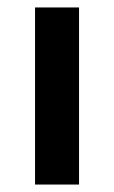

<svg xmlns="http://www.w3.org/2000/svg" viewBox="-20 -495 306 515"><path d="M74 0V-475H192V0Z"/></svg>

Font: Mukta Malar SemiBold
Style: Regular
Weight: 600
Designer: Aadarsh Rajan, Girish Dalvi, Yashodeep Gholap
Foundry: Ek Type
Version: Version 2.538;PS 1.000;hotconv 16.6.51;makeotf.lib2.5.65220;